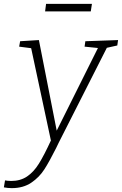

<svg xmlns="http://www.w3.org/2000/svg" viewBox="-71 -735 630 992"><path d="M539 -528 535 -500 481 -488 232 3 219 30Q185 98 158.5 139.5Q132 181 90.5 209Q49 237 -10 237Q-31 237 -51 233L-45 197Q-39 198 -31.5 199Q-24 200 -13 200Q34 200 68.5 177Q103 154 130 110.5Q157 67 192 -9L90 -486L28 -494L33 -522L130 -528L222 -60L435 -487L366 -494L370 -522ZM167 -715H404L398 -676H162Z"/></svg>

Font: Bitter Pro Light
Style: Italic
Weight: 300
Italic angle: -9°
Designer: Sol Matas, and Bitter project Authors
Foundry: Sol Matas
Version: Version 1.010